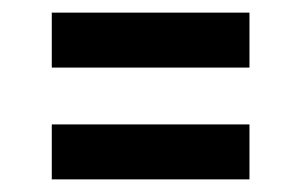

<svg xmlns="http://www.w3.org/2000/svg" viewBox="-20 -428 476 304"><path d="M62 -144V-231H375V-144ZM62 -408H375V-321H62Z"/></svg>

Font: YasnoRaleway
Style: Bold
Weight: 700
Designer: Matt McInerney, Pablo Impallari, Rodrigo Fuenzalida
Foundry: Matt McInerney, Pablo Impallari, Rodrigo Fuenzalida
Version: Version 4.026